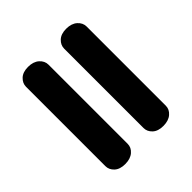

<svg xmlns="http://www.w3.org/2000/svg" viewBox="-51 -700 712 712"><g transform="rotate(45 305.0 -343.5)"><path d="M50 -442Q50 -469.5 64.2 -485.5Q78.5 -501.5 98 -501.5H513Q532.5 -501.5 546.2 -485.5Q560 -469.5 560 -442Q560 -414.5 546 -399.5Q532 -384.5 513 -384.5H97Q78.5 -384.5 64.2 -399.5Q50 -414.5 50 -442ZM50 -242Q50 -269.5 64.2 -285.5Q78.5 -301.5 98 -301.5H513Q532.5 -301.5 546.2 -285.5Q560 -269.5 560 -242Q560 -214.5 546 -199.5Q532 -184.5 513 -184.5H97Q78.5 -184.5 64.2 -199.5Q50 -214.5 50 -242Z"/></g></svg>

Font: Fraunces 9pt SuperSoft Black
Style: Regular
Weight: 900
Version: Version 1.000;[b76b70a41]